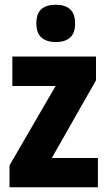

<svg xmlns="http://www.w3.org/2000/svg" viewBox="-20 -788 453 808"><path d="M392 0H20V-92L214 -426H32V-550H384V-450L198 -123H392ZM215 -768Q254 -768 275 -749Q296 -730 296 -689Q296 -648 274.5 -629.5Q253 -611 215 -611Q177 -611 155 -629.5Q133 -648 133 -689Q133 -731 154 -749.5Q175 -768 215 -768Z"/></svg>

Font: Noto Sans Armenian Condensed ExtraBold
Style: Regular
Weight: 800
Width: 3
Designer: Monotype Design Team
Foundry: Monotype Imaging Inc.
Version: Version 2.008; ttfautohint (v1.8.4.7-5d5b)